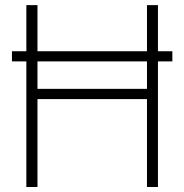

<svg xmlns="http://www.w3.org/2000/svg" viewBox="-20 -748 737 768"><path d="M669.4 -543V-502.4H611.8V0H567.9V-351.6H129.9V0H85.4V-502.4H27.8V-543H85.4V-727.5H129.9V-543H567.9V-727.5H611.8V-543ZM567.9 -502.4H129.9V-392.6H567.9Z"/></svg>

Font: Inter Display ExtraLight
Style: Regular
Weight: 200
Designer: Rasmus Andersson
Foundry: rsms
Version: Version 4.000;git-a52131595